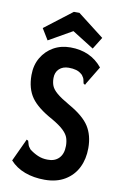

<svg xmlns="http://www.w3.org/2000/svg" viewBox="-91 -855 582 917"><g transform="rotate(10 200.0 -396.0)"><path d="M192 11Q139 11 96 -5Q53 -21 24 -53L71 -154L75 -163L83 -159Q86 -151 88 -142Q90 -133 101 -120Q120 -105 142 -95.5Q164 -86 189 -86Q224 -85 244.5 -106Q265 -127 265 -166Q265 -186 259.5 -203.5Q254 -221 235 -239.5Q216 -258 178 -280Q104 -320 74 -362.5Q44 -405 44 -471Q44 -519 65.5 -555.5Q87 -592 123 -612.5Q159 -633 205 -633Q303 -633 360 -563L308 -477L304 -469L296 -474Q294 -481 292.5 -490.5Q291 -500 281 -513Q266 -527 250 -531.5Q234 -536 214 -536Q185 -536 167.5 -519.5Q150 -503 150 -475Q150 -454 156.5 -437.5Q163 -421 183.5 -403.5Q204 -386 246 -362Q317 -322 344.5 -279Q372 -236 372 -174Q372 -121 351.5 -79.5Q331 -38 290.5 -13.5Q250 11 192 11ZM91 -647 58 -701 191 -803H218L346 -704L310 -646L205 -712Z"/></g></svg>

Font: Inconsolata Condensed ExtraBold
Style: Regular
Weight: 800
Width: 3
Monospace: yes
Designer: Raph Levien, Cyreal, Brenton Simpson
Foundry: Raph Levien, Cyreal, Google
Version: Version 3.001; ttfautohint (v1.8.2.53-6de2)